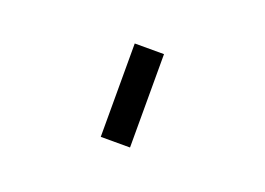

<svg xmlns="http://www.w3.org/2000/svg" viewBox="-49 -708 598 434"><g transform="rotate(20 250.0 -491.5)"><path d="M285.2 -604.5V-379.9H214.8V-604.5Z"/></g></svg>

Font: BabelStone Pseudographica Colour
Style: Regular
Weight: 400
Designer: Andrew West
Foundry: BabelStone
Version: Version 16.0.0